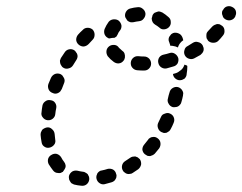

<svg xmlns="http://www.w3.org/2000/svg" viewBox="-20 -573 776 615"><path d="M266 1Q266 -3 265 -7Q263 -12 261 -15Q258 -18 254 -20Q250 -23 245 -23Q237 -24 229 -26Q220 -28 212 -24Q204 -19 201 -10Q200 -6 201 -1Q201 3 204 7Q206 11 209 14Q213 16 217 18Q229 21 241 22Q251 23 258 17Q265 11 266 1ZM350 1Q353 -3 353 -8Q354 -12 352 -16Q350 -25 342 -30Q333 -34 325 -32Q316 -29 306 -27Q302 -27 298 -24Q295 -22 292 -18Q290 -14 289 -10Q288 -5 289 -1Q291 8 298 13Q306 19 315 17Q326 14 337 11Q341 10 345 7Q348 5 350 1ZM428 -63Q425 -66 421 -69Q417 -71 413 -72Q409 -72 404 -71Q400 -70 396 -67Q389 -62 381 -57Q373 -52 371 -43Q369 -34 374 -26Q376 -22 380 -20Q383 -17 388 -16Q392 -15 396 -16Q401 -16 405 -19Q414 -25 423 -31Q430 -37 432 -46Q433 -55 428 -63ZM165 -19Q161 -19 157 -21Q153 -23 150 -27Q143 -36 136 -47Q132 -55 134 -64Q137 -73 145 -77Q153 -82 162 -80Q171 -77 176 -69Q180 -61 185 -55Q189 -50 190 -44Q191 -38 188 -33Q188 -32 187 -31Q185 -28 183 -25Q183 -25 182 -24Q182 -24 182 -23Q178 -21 174 -19Q169 -18 165 -19ZM485 -130Q481 -133 477 -134Q473 -135 468 -134Q464 -134 460 -131Q456 -129 454 -125Q448 -118 442 -110Q436 -103 436 -94Q437 -85 444 -79Q448 -76 452 -74Q456 -73 461 -73Q465 -74 469 -76Q473 -78 476 -81Q483 -90 490 -98Q495 -106 494 -115Q493 -124 485 -130ZM138 -100Q143 -101 146 -103Q150 -105 153 -109Q156 -112 157 -117Q158 -121 157 -125Q156 -135 155 -144Q154 -153 147 -159Q140 -166 131 -165Q126 -164 122 -162Q118 -160 115 -157Q113 -154 111 -149Q110 -145 110 -141Q111 -129 113 -119Q114 -109 121 -104Q129 -98 138 -100ZM525 -209Q521 -211 517 -211Q512 -211 508 -209Q504 -208 500 -205Q497 -202 495 -197Q491 -188 487 -180Q483 -172 486 -163Q489 -154 497 -150Q501 -148 505 -147Q510 -147 514 -148Q518 -150 522 -153Q525 -156 527 -160Q532 -169 536 -179Q540 -188 537 -196Q534 -205 525 -209ZM132 -188Q141 -187 148 -192Q156 -198 157 -207Q158 -217 160 -226Q162 -235 157 -243Q152 -251 142 -252Q133 -254 126 -249Q118 -244 116 -235Q114 -224 113 -213Q111 -204 117 -197Q123 -189 132 -188ZM564 -283Q562 -287 558 -290Q554 -293 550 -294Q541 -296 533 -291Q525 -286 523 -277Q520 -268 518 -258Q515 -249 520 -241Q524 -233 533 -230Q537 -229 542 -230Q546 -230 550 -232Q554 -234 557 -238Q560 -241 561 -246Q564 -256 566 -266Q567 -271 567 -275Q566 -280 564 -283ZM149 -275Q153 -273 157 -273Q162 -273 166 -275Q170 -277 173 -280Q176 -284 178 -288Q181 -297 185 -306Q187 -310 187 -315Q187 -319 185 -323Q183 -327 180 -331Q177 -334 173 -336Q164 -339 156 -336Q147 -332 143 -323Q139 -314 135 -304Q132 -295 136 -286Q140 -278 149 -275ZM579 -363Q579 -363 579 -363Q575 -365 571 -366Q570 -363 568 -359Q564 -351 556 -346Q549 -340 541 -338Q537 -337 534 -336Q535 -328 540 -323Q546 -317 554 -316Q559 -316 563 -317Q567 -319 571 -321Q574 -324 576 -328Q578 -332 578 -337Q580 -348 580 -359Q580 -360 580 -361Q580 -362 579 -363ZM464 -369Q464 -378 458 -385Q451 -392 442 -392Q432 -392 424 -393Q414 -394 407 -388Q400 -382 399 -373Q398 -363 404 -356Q410 -349 419 -348Q430 -347 441 -347Q451 -347 457 -353Q464 -360 464 -369ZM173 -370Q174 -366 177 -362Q179 -358 183 -356Q191 -351 200 -354Q209 -356 214 -364Q219 -372 224 -380Q227 -384 228 -389Q229 -393 228 -397Q227 -402 224 -405Q222 -409 218 -412Q210 -417 201 -415Q192 -413 187 -405Q181 -396 175 -387Q173 -383 172 -379Q172 -374 173 -370ZM551 -387Q548 -396 540 -401Q532 -406 523 -403Q514 -400 504 -398Q495 -396 490 -389Q485 -381 487 -372Q489 -362 497 -357Q505 -352 514 -354Q525 -357 535 -360Q544 -362 549 -370Q553 -379 551 -387ZM344 -375Q333 -383 325 -393Q320 -401 321 -410Q322 -419 330 -425Q337 -430 347 -429Q356 -428 361 -420Q366 -415 372 -410Q377 -407 379 -401Q381 -395 380 -388Q379 -385 378 -382Q377 -381 377 -380Q376 -380 376 -379Q370 -371 361 -370Q352 -369 344 -375ZM632 -411Q633 -416 632 -420Q631 -424 629 -428Q624 -436 615 -438Q606 -441 598 -436Q590 -431 582 -426Q573 -422 571 -413Q568 -404 572 -396Q576 -388 585 -385Q594 -382 602 -386Q612 -392 622 -397Q625 -400 628 -403Q631 -407 632 -411ZM522 -438Q520 -442 520 -446Q520 -451 522 -455Q523 -457 525 -459Q526 -461 528 -463Q530 -464 532 -466Q533 -466 533 -466Q534 -466 534 -467Q543 -470 552 -466Q560 -463 564 -454Q566 -449 567 -444Q562 -441 558 -436Q552 -429 550 -421Q542 -425 533 -426Q530 -427 526 -426Q524 -432 522 -438ZM232 -430Q239 -424 248 -424Q257 -425 264 -432Q270 -439 277 -446Q283 -452 283 -462Q283 -471 277 -478Q270 -484 261 -484Q251 -484 245 -477Q237 -470 230 -462Q224 -455 224 -445Q225 -436 232 -430ZM692 -490Q688 -493 684 -495Q680 -496 675 -496Q671 -495 667 -493Q663 -491 660 -488Q654 -481 647 -474Q644 -471 642 -467Q641 -463 641 -458Q641 -454 642 -450Q644 -446 647 -442Q654 -436 663 -436Q673 -436 679 -442Q687 -450 694 -459Q700 -466 699 -475Q699 -484 692 -490ZM315 -480Q320 -492 328 -503Q334 -510 343 -511Q353 -512 360 -507Q367 -501 369 -492Q370 -482 364 -475Q359 -469 357 -463Q355 -459 353 -456Q350 -454 347 -452Q339 -452 331 -450Q330 -450 330 -450Q329 -450 328 -450Q328 -450 327 -451Q319 -454 315 -463Q312 -471 315 -480ZM483 -535Q487 -537 492 -536Q496 -535 500 -533Q510 -527 520 -518Q527 -512 527 -503Q528 -494 522 -487Q516 -480 506 -479Q497 -478 490 -485Q484 -490 477 -494Q472 -497 469 -502Q466 -508 466 -513Q466 -514 466 -515Q468 -519 468 -523Q468 -523 469 -524Q469 -525 469 -525Q471 -529 475 -532Q479 -534 483 -535ZM398 -546Q409 -549 421 -550Q430 -551 437 -545Q445 -539 446 -529Q446 -520 440 -513Q435 -506 425 -505Q416 -504 408 -502Q403 -501 397 -502Q391 -504 387 -508Q386 -510 385 -512Q383 -514 382 -517Q382 -517 381 -518Q381 -518 381 -519Q379 -528 384 -536Q389 -544 398 -546ZM723 -551Q715 -555 706 -552Q698 -549 694 -540H693Q691 -536 691 -531Q691 -527 693 -523Q694 -518 697 -515Q700 -512 704 -510Q713 -506 721 -509Q730 -512 734 -521V-522Q738 -530 735 -539Q732 -547 723 -551Z"/></svg>

Font: FRB American Cursive Guidelines Arrows Dashed Extrabold
Style: Bold Italic
Weight: 800
Italic angle: -25°
Version: Version 2.0;Modular Font Editor K font №1